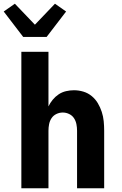

<svg xmlns="http://www.w3.org/2000/svg" viewBox="-38 -1014 658 1034"><path d="M77 0V-735H223V-441Q232 -460 246 -477Q260 -494 278 -506Q296 -518 317.5 -523Q339 -528 360 -528Q386 -528 411 -520.5Q436 -513 456 -496.5Q476 -480 489 -458Q502 -436 510 -411.5Q518 -387 520.5 -361.5Q523 -336 523 -310V0H377V-310Q377 -328 373.5 -345.5Q370 -363 360.5 -377.5Q351 -392 334.5 -400Q318 -408 300 -408Q282 -408 265.5 -400Q249 -392 239.5 -377.5Q230 -363 226.5 -345.5Q223 -328 223 -310V0ZM87 -815 -18 -952 42 -994 150 -881 258 -994 318 -952 213 -815Z"/></svg>

Font: Iosevka Aile Heavy
Style: Regular
Weight: 900
Designer: Belleve Invis
Foundry: Belleve Invis
Version: Version 31.1.0; ttfautohint (v1.8.4)